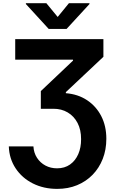

<svg xmlns="http://www.w3.org/2000/svg" viewBox="-20 -974 726 1209"><path d="M35.5 -52.3H190.4Q192.7 -11.5 213 19.7Q233.4 51 266.2 68.5Q299 85.9 339.3 85.9Q386.9 85.9 420.8 62Q454.7 38 472.8 -3.4Q490.8 -44.7 490.6 -97.5Q490.8 -156.8 468.3 -199.8Q445.8 -242.7 406.3 -266Q366.9 -289.4 315.8 -289.1H237.1V-400.4L439.8 -592.4V-598.2H75.8V-727.5H631.1V-616.2L394.7 -393.9V-387.1Q471.1 -381.1 528.4 -343Q585.7 -305 617.7 -242.6Q649.6 -180.3 649.6 -100.2Q649.6 -31.3 627 26.4Q604.3 84.2 563 126.6Q521.8 168.9 465.2 192.2Q408.6 215.4 340.2 215.4Q255 215.4 187 181.2Q118.9 147 78.6 86.3Q38.2 25.7 35.5 -52.3ZM271.9 -953.9 343.2 -867.2 414.1 -953.9H543.4V-948.6L399.4 -792H286.5L143 -948.6V-953.9Z"/></svg>

Font: GitLab Sans
Style: Regular
Weight: 400
Designer: Rasmus Andersson
Foundry: Modifications by GitLab B.V., manufactured by rsms
Version: Version 4.000;git-c8fb6b7